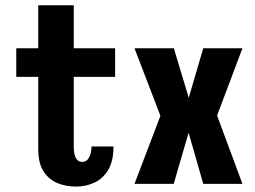

<svg xmlns="http://www.w3.org/2000/svg" viewBox="-20 -678 940 708"><path d="M121 -128V-394.5H40V-500H121V-658.5H252V-500H404.5V-394.5H252V-138Q252 -81 283 -81Q300 -81 308.8 -98Q317.5 -115 317.5 -138H398.5Q398.5 -84 379 -51.5Q359.5 -19 328 -4.5Q296.5 10 260.5 10Q223 10 191.5 -3Q160 -16 140.5 -46.2Q121 -76.5 121 -128Z M476 0 571.5 -251 476 -500H621L676 -317.5L729.5 -500H874L780.5 -252L874 0H729.5L675.5 -188.5L620.5 0Z"/></svg>

Font: Trispace Condensed SemiBold
Style: Regular
Weight: 600
Width: 3
Designer: Tyler Finck
Foundry: Etcetera Type Company
Version: Version 1.210; ttfautohint (v1.8.3)